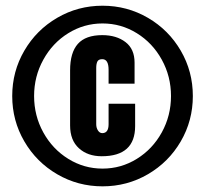

<svg xmlns="http://www.w3.org/2000/svg" viewBox="-20 -762 728 682"><path d="M133.8 -549.8Q101.1 -490.7 101.1 -420.9Q101.1 -351.1 133.8 -291.7Q166.5 -232.4 222.4 -197.8Q278.3 -163.1 344.2 -163.1Q410.2 -163.1 466.1 -197.8Q522 -232.4 554.7 -291.7Q587.4 -351.1 587.4 -420.9Q587.4 -490.7 554.7 -550Q522 -609.4 466.1 -644Q410.2 -678.7 344.2 -678.7Q278.3 -678.7 222.4 -644Q166.5 -609.4 133.8 -549.8ZM66.4 -259.8Q23.4 -333.5 23.4 -420.9Q23.4 -508.3 66.4 -582Q109.4 -655.8 183.1 -698.7Q256.8 -741.7 344.2 -741.7Q431.6 -741.7 505.4 -698.7Q579.1 -655.8 622.1 -582Q665 -508.3 665 -420.9Q665 -333.5 622.1 -259.8Q579.1 -186 505.4 -143.1Q431.6 -100.1 344.2 -100.1Q256.8 -100.1 183.1 -143.1Q109.4 -186 66.4 -259.8ZM460 -393.6V-314Q460 -207 341.3 -207Q291.5 -207 260.3 -235.4Q229 -263.7 229 -316.4V-512.2Q229 -575.2 256.6 -606.2Q284.2 -637.2 343.3 -637.2Q393.6 -637.2 425.8 -612.5Q458 -587.9 458 -539.6V-464.8H365.7V-514.2Q365.7 -551.8 343.3 -551.8Q330.1 -551.8 325.9 -543.5Q321.8 -535.2 321.8 -520.5V-320.8Q321.8 -308.1 327.9 -298.6Q334 -289.1 343.3 -289.1Q365.7 -289.1 365.7 -320.8V-393.6Z"/></svg>

Font: Anton
Style: Regular
Weight: 400
Foundry: vernon adams
Version: Version 1.000